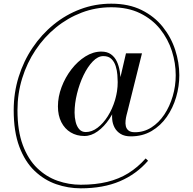

<svg xmlns="http://www.w3.org/2000/svg" viewBox="-20 -810 1050 1044"><path d="M419 214Q350.5 214 285.5 191.5Q220.5 169 168.2 119.2Q116 69.5 85.2 -12Q54.5 -93.5 54.5 -211Q54.5 -305 81.2 -391.2Q108 -477.5 156.8 -550Q205.5 -622.5 271.8 -676.5Q338 -730.5 417.5 -760.2Q497 -790 585 -790Q680 -790 749.8 -755.5Q819.5 -721 865 -664Q910.5 -607 932.8 -538.2Q955 -469.5 955 -401Q955 -341 937.8 -282Q920.5 -223 887 -174.8Q853.5 -126.5 804.2 -97.5Q755 -68.5 691 -68.5Q657.5 -68.5 636 -81.8Q614.5 -95 603.2 -116Q592 -137 590 -162Q588 -187 593 -210L665 -520H752L673.5 -205Q671.5 -197.5 668 -183.8Q664.5 -170 662.8 -154.2Q661 -138.5 664.2 -124Q667.5 -109.5 679 -100.2Q690.5 -91 713.5 -91Q762.5 -91 803.2 -117Q844 -143 873.5 -187.2Q903 -231.5 919.2 -287Q935.5 -342.5 935.5 -401Q935.5 -467 914.8 -532.2Q894 -597.5 851 -651.5Q808 -705.5 741.8 -738Q675.5 -770.5 584.5 -770.5Q500.5 -770.5 424.2 -741.5Q348 -712.5 284.2 -660.5Q220.5 -608.5 173.5 -538.2Q126.5 -468 100.8 -384.8Q75 -301.5 75 -211Q75 -98.5 104 -21Q133 56.5 182.2 104Q231.5 151.5 293 173Q354.5 194.5 419 194.5Q499.5 194.5 563 179Q626.5 163.5 677.8 131.8Q729 100 772 51.5L785 64Q722 137 631.8 175.5Q541.5 214 419 214ZM439 -70.5Q397 -70.5 364.5 -90Q332 -109.5 313.5 -145.8Q295 -182 295 -231.5Q295 -284 314.8 -336.5Q334.5 -389 368.2 -432.8Q402 -476.5 444.2 -503Q486.5 -529.5 531 -529.5Q562.5 -529.5 583 -515Q603.5 -500.5 615 -476.2Q626.5 -452 631.2 -422.2Q636 -392.5 636 -361.5Q636 -309 619.5 -257.5Q603 -206 574.8 -163.8Q546.5 -121.5 511.2 -96Q476 -70.5 439 -70.5ZM446.5 -92Q479.5 -92 510.5 -115.5Q541.5 -139 566.2 -178.2Q591 -217.5 605.5 -265.8Q620 -314 620 -363.5Q620 -379.5 618.2 -403Q616.5 -426.5 609.2 -450Q602 -473.5 586.2 -489.2Q570.5 -505 542 -505Q512.5 -505 484.5 -476Q456.5 -447 434.2 -400.8Q412 -354.5 398.8 -301Q385.5 -247.5 385.5 -198Q385.5 -171 391.5 -146.8Q397.5 -122.5 411 -107.2Q424.5 -92 446.5 -92Z"/></svg>

Font: Bodoni Moda SC
Style: Italic
Weight: 400
Italic angle: -13°
Designer: Owen Earl
Foundry: indestructible type
Version: Version 2.005